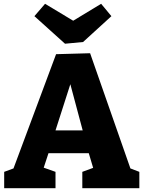

<svg xmlns="http://www.w3.org/2000/svg" viewBox="-20 -990 756 1010"><path d="M272 -86V0H2V-86L51 -104L275 -705L454 -710L666 -104L713 -86V0H413V-86L470 -107L447 -184H235L210 -108ZM272 -304H415L350 -547ZM512 -970 566 -905 417 -769 322 -760 161 -905 217 -970 365 -881Z"/></svg>

Font: Bitter ExtraBold
Style: Regular
Weight: 800
Designer: Sol Matas, and Bitter project Authors
Foundry: Sol Matas
Version: Version 2.001